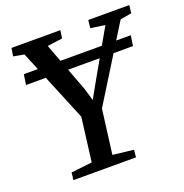

<svg xmlns="http://www.w3.org/2000/svg" viewBox="-132 -862 941 981"><g transform="rotate(-20 338.0 -371.5)"><path d="M102 0 106.5 -40 220.5 -53 250.5 -291 86.5 -689 28.5 -699.5 35.5 -743H301L295 -700L213 -689L314.5 -419L334.5 -351L372 -418L526.5 -689L448.5 -700L453 -743H676L671 -700L609.5 -689.5L364 -294L333 -53L446 -40L442 0ZM630.5 -595.5 622 -539.5H40.5L49 -595.5Z"/></g></svg>

Font: Merriweather 28pt Medium
Style: Italic
Weight: 500
Italic angle: -7.8°
Version: Version 2.101